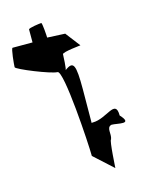

<svg xmlns="http://www.w3.org/2000/svg" viewBox="-117 -813 701 874"><g transform="rotate(-15 233.5 -376.5)"><path d="M-7 -576C-7 -566 146 -504 176 -504C206 -504 228 -151 228 -95L317 -14C317 -6 324 -145 332 -145C342 -170 324 -202 351 -209C380 -209 450 -184 398 -240C398 -321 339 -241 272 -241C270 -241 268 -241 266 -240L267 -399C267 -514 259 -537 214 -503C218 -508 221 -566 221 -576C221 -587 316 -595 308 -595L255 -664L171 -668C171 -676 167 -739 162 -739C156 -739 101 -732 101 -725V-664H7C0 -664 -7 -587 -7 -576ZM303 -193 266 -228C269 -220 273 -207 303 -193Z"/></g></svg>

Font: Ampere
Style: UltCnd
Weight: 400
Version: Version 1